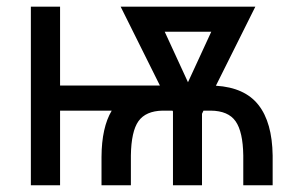

<svg xmlns="http://www.w3.org/2000/svg" viewBox="-20 -548 896 568"><path d="M536.1 -304.7 605 -454.1H467.3ZM280.3 0V-84Q280.8 -170.9 310.5 -220.7H157.7V0H71.3V-528.3H157.7V-294.9H453.1L336.9 -528.3H735.4L618.7 -294.4Q704.1 -289.1 744.6 -237.5Q785.2 -186 786.6 -87.9V0H699.7V-87.9Q698.7 -158.2 677 -189.2Q655.3 -220.2 603.5 -220.7H582L577.6 -211.4V0H491.7V-218.3L490.2 -220.7H460.9Q411.1 -219.7 389.6 -189.5Q368.2 -159.2 367.2 -87.9V0Z"/></svg>

Font: MAUL Condensed
Style: Condensed Regular
Weight: 400
Designer: MAUL
Version: Version 1.0; 2020; ttfautohint (v1.8.3)